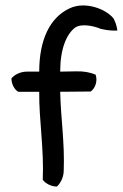

<svg xmlns="http://www.w3.org/2000/svg" viewBox="-20 -662 451 705"><path d="M22 -374C22 -353 33 -333 47 -325H124C123 -222 142 -114 137 -2C146 11 167 23 189 23C202 11 214 -11 214 -36C218 -137 203 -230 201 -325C239 -325 275 -326 313 -326C328 -336 340 -363 331 -388C309 -397 285 -401 258 -400C238 -400 221 -399 201 -399C201 -482 224 -536 255 -560C278 -577 324 -567 350 -556C378 -549 403 -549 411 -550C409 -566 404 -581 397 -594C370 -629 293 -658 237 -632C162 -598 124 -514 124 -399H79C55 -399 33 -388 22 -374Z"/></svg>

Font: Snowfall
Style: Regular
Weight: 400
Designer: Jasper
Foundry: Cannot Into Space Fonts
Version: Version 0.9